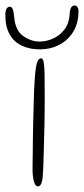

<svg xmlns="http://www.w3.org/2000/svg" viewBox="-60 -659 308 702"><path d="M78.5 22.5Q71.5 22.5 67 12.8Q62.5 3 60.8 -11Q59 -25 59 -38.5Q59 -50.5 59.2 -66.8Q59.5 -83 59.8 -103.2Q60 -123.5 60.2 -146Q60.5 -168.5 61 -193Q61.5 -217.5 62.2 -243Q63 -268.5 63.5 -293.5Q66 -380 71.5 -413Q77 -446 90 -446Q97 -446 99.8 -431.2Q102.5 -416.5 103 -385Q103.5 -353.5 103.5 -302.5Q103.5 -278 103.2 -252.2Q103 -226.5 102.5 -201Q102 -175.5 101.2 -151.5Q100.5 -127.5 100 -105.5Q99.5 -83.5 98.8 -65Q98 -46.5 97.5 -32.5Q97 -9.5 92.8 6.5Q88.5 22.5 78.5 22.5ZM86 -478.5Q49.5 -478.5 20.8 -491.5Q-8 -504.5 -24.2 -532.5Q-40.5 -560.5 -40.5 -605Q-40.5 -620.5 -35.8 -627.5Q-31 -634.5 -24.5 -634.5Q-17.5 -634.5 -13.8 -626.2Q-10 -618 -8 -596Q-4 -547.5 25 -527.2Q54 -507 84.5 -507Q109.5 -507 134 -518Q158.5 -529 175.5 -551Q192.5 -573 194.5 -606Q195.5 -625 200.5 -632Q205.5 -639 213 -639Q218.5 -639 222.8 -633.5Q227 -628 227 -618.5Q227 -574.5 207.8 -543Q188.5 -511.5 156.5 -495Q124.5 -478.5 86 -478.5Z"/></svg>

Font: Gluten Thin Thin
Style: Regular
Weight: 250
Version: Version 1.300